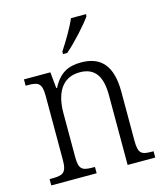

<svg xmlns="http://www.w3.org/2000/svg" viewBox="-114 -853 809 940"><g transform="rotate(-15 291.0 -383.0)"><path d="M251 -619V-606H272C318 -645 387 -721 410 -756V-766H334C315 -721 280 -663 251 -619ZM29 0H259V-32H251C198 -32 178 -38 178 -102V-326C178 -421 212 -499 307 -499C387 -499 416 -443 416 -354V0H556V-32H549C496 -32 479 -39 479 -105V-354C479 -485 427 -544 325 -544C260 -544 215 -522 180 -454H176L168 -536H34V-504H45C95 -504 116 -497 116 -433V-105C116 -39 95 -32 41 -32H29Z"/></g></svg>

Font: Noto Serif Devanagari SemiCondensed Light
Style: Regular
Weight: 300
Width: 4
Designer: Universal Thirst, Indian Type Foundry and the Monotype Design Team
Foundry: Monotype Imaging Inc.
Version: Version 2.004